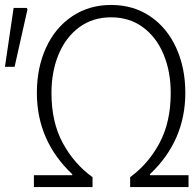

<svg xmlns="http://www.w3.org/2000/svg" viewBox="-30 -756 782 776"><path d="M107 -48H262V-52Q119 -187 119 -381Q119 -482 156 -563Q193 -644 261.5 -690Q330 -736 419 -736Q509 -736 577 -690Q645 -644 682 -563Q719 -482 719 -381Q719 -187 576 -52V-48H732V0H496V-40Q570 -94 615 -178.5Q660 -263 660 -380Q660 -467 631 -536.5Q602 -606 547.5 -646Q493 -686 419 -686Q345 -686 290.5 -646Q236 -606 207 -536.5Q178 -467 178 -380Q178 -262 224 -177.5Q270 -93 344 -40V0H107ZM25 -724H78L81 -718L29 -486H-10Z"/></svg>

Font: Nebula Sans Light
Style: Regular
Weight: 300
Designer: Paul D. Hunt for Adobe (as Source Sans)
Foundry: Nebula Entertainment & Broadcasting LLC
Version: Version 1.010